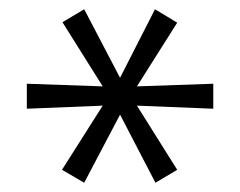

<svg xmlns="http://www.w3.org/2000/svg" viewBox="-20 -734 518 415"><path d="M162 -339 114 -367 206 -512 211 -506 38 -499V-553L211 -547L206 -541L115 -686L162 -714L242 -561H237L315 -714L363 -685L272 -541L267 -547L441 -553V-499L267 -506L272 -512L363 -367L316 -339L237 -491H242Z"/></svg>

Font: Nunito Sans 10pt SemiExpanded Light
Style: Regular
Weight: 300
Width: 6
Designer: Vernon Adams
Foundry: Vernon Adams
Version: Version 3.101;gftools[0.9.27]